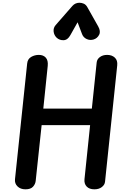

<svg xmlns="http://www.w3.org/2000/svg" viewBox="-20 -1414 940 1434"><path d="M170 0Q133 0 110.8 -21.8Q88.5 -43.5 92 -75.5L183 -940.5Q186.5 -973.5 212.8 -988.8Q239 -1004 270 -1004Q303.5 -1004 322 -983.5Q340.5 -963 336.5 -922L303.5 -603H666L702 -947Q704.5 -972 726.2 -988Q748 -1004 780 -1004Q816 -1004 837.8 -983.5Q859.5 -963 855.5 -926L764.5 -57Q762.5 -34 740.8 -17Q719 0 685 0Q647 0 627.2 -21Q607.5 -42 611 -75.5L653 -479.5H291L246.5 -62.5Q244 -39 226.5 -19.5Q209 0 170 0ZM679 -1119Q652 -1111 627.2 -1122.5Q602.5 -1134 593 -1159L559.5 -1247.5L505.5 -1151.5Q485.5 -1115 455.5 -1113.8Q425.5 -1112.5 404 -1131.5Q383.5 -1151 380.5 -1178.5Q377.5 -1206 396 -1227L520.5 -1369.5Q531.5 -1382 545.2 -1387.8Q559 -1393.5 573 -1393.5Q590 -1393.5 605.8 -1386.5Q621.5 -1379.5 632 -1361L713.5 -1216.5Q734 -1180 720.2 -1153.8Q706.5 -1127.5 679 -1119Z"/></svg>

Font: Edu NSW ACT Hand
Style: Regular
Weight: 400
Designer: Tina and Corey Anderson, Eben Sorkin, Mirko Velimirovic
Foundry: Sorkin Type Co.
Version: Version 2.000